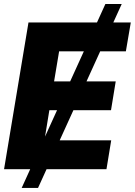

<svg xmlns="http://www.w3.org/2000/svg" viewBox="-25 -839 668 952"><path d="M82.5 92.8 497.6 -819.3H578.6L163.6 92.8ZM-4.9 0 116.2 -727.5H623.5L599.1 -584.5H268.1L243.2 -435.5H548.8L525.4 -292.5H219.7L195.3 -143.1H526.4L502.9 0Z"/></svg>

Font: Inter Tight ExtraBold
Style: Italic
Weight: 800
Italic angle: -9.39999°
Designer: Rasmus Andersson
Foundry: rsms
Version: Version 3.004